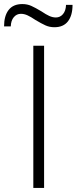

<svg xmlns="http://www.w3.org/2000/svg" viewBox="-56 -925 377 945"><path d="M108 -700H161V0H108ZM118 -827Q96 -842 79.5 -849.5Q63 -857 47 -857Q26 -857 12 -840.5Q-2 -824 -3 -795H-36Q-36 -847 -13.5 -876Q9 -905 54 -905Q78 -905 98 -896Q118 -887 148 -869Q170 -854 186.5 -846.5Q203 -839 219 -839Q240 -839 254 -855.5Q268 -872 269 -901H301Q301 -849 278.5 -820Q256 -791 212 -791Q188 -791 168 -800Q148 -809 118 -827Z"/></svg>

Font: Overpass ExtraLight
Style: Regular
Weight: 200
Designer: Delve Withrington, Thomas Jockin
Foundry: Delve Fonts
Version: Version 3.000;DELV;Overpass